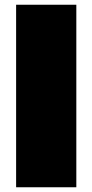

<svg xmlns="http://www.w3.org/2000/svg" viewBox="-20 -790 390 810"><path d="M48 -770H302V0H48Z"/></svg>

Font: Unbounded Black
Style: Regular
Weight: 900
Designer: Luke Prowse, Jean-Baptiste Morizot, Fátima Lázaro, Florian Runge
Foundry: NaN
Version: Version 1.701;gftools[0.9.28.dev5+ged2979d]